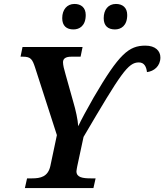

<svg xmlns="http://www.w3.org/2000/svg" viewBox="-20 -952 832 972"><path d="M562 -803C592 -803 624 -821 624 -876C624 -914 600 -932 567 -932C528 -932 505 -903 505 -860C505 -821 527 -803 562 -803ZM352 -803C382 -803 414 -821 414 -876C414 -914 390 -932 357 -932C319 -932 295 -903 295 -860C295 -821 317 -803 352 -803ZM106 0H453L464 -49H440C398 -49 367 -54 367 -85C367 -90 370 -103 371 -110L403 -259C593 -582 628 -636 683 -636C711 -636 721 -613 724 -587C759 -591 792 -617 792 -661C792 -694 767 -721 716 -721C632 -721 583 -679 455 -460C421 -401 389 -341 376 -313C374 -346 363 -396 351 -436L312 -575C304 -602 299 -623 299 -637C299 -655 312 -665 341 -665H388L398 -714H94L84 -665H97C136 -665 144 -651 157 -612L268 -268L235 -112C223 -57 185 -49 142 -49H117Z"/></svg>

Font: Noto Serif SemiBold
Style: Italic
Weight: 600
Italic angle: -12°
Designer: Monotype Design Team
Foundry: Monotype Imaging Inc.
Version: Version 2.014